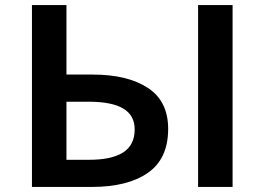

<svg xmlns="http://www.w3.org/2000/svg" viewBox="-20 -737 1043 757"><path d="M106 -717H242V-443H345Q483 -443 563 -390.5Q643 -338 643 -229Q643 -111 563 -55.5Q483 0 343 0H106ZM511 -227Q511 -282 466 -309Q421 -336 329 -336H242V-107H332Q420 -107 465.5 -136Q511 -165 511 -227ZM761 -717H897V0H761Z"/></svg>

Font: Nebula Sans Semibold
Style: Regular
Weight: 600
Designer: Paul D. Hunt for Adobe (as Source Sans)
Foundry: Nebula Entertainment & Broadcasting LLC
Version: Version 1.010